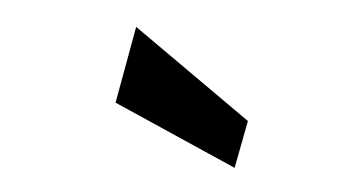

<svg xmlns="http://www.w3.org/2000/svg" viewBox="-28 -780 432 241"><g transform="rotate(5 188.0 -659.0)"><path d="M274 -576.5 118 -645 135.5 -742 285.5 -636.5Z"/></g></svg>

Font: Cabin
Style: Italic
Weight: 400
Width: 4
Italic angle: -10°
Designer: Pablo Impallari
Foundry: Pablo Impallari. http://www.impallari.com Igino Marini. http://www.ikern.com
Version: Version 3.001